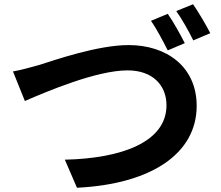

<svg xmlns="http://www.w3.org/2000/svg" viewBox="-20 -869 1040 903"><path d="M769 -804 690 -771C717 -733 748 -673 769 -632L849 -666C830 -704 795 -767 769 -804ZM888 -849 809 -817C836 -779 869 -720 889 -679L969 -713C951 -748 914 -812 888 -849ZM41 -533 97 -394C201 -439 434 -538 580 -538C699 -538 763 -467 763 -374C763 -201 553 -124 285 -118L342 14C692 -3 905 -147 905 -371C905 -555 764 -657 585 -657C440 -657 239 -587 163 -563C127 -553 77 -539 41 -533Z"/></svg>

Font: Noto Sans KR Bold
Style: Regular
Weight: 700
Designer: Ryoko NISHIZUKA  (kana & ideographs); Paul D. Hunt (Latin, Greek & Cyrillic); Wenlong ZHANG  (bopomofo); Sandoll Communi
Foundry: Adobe Systems Incorporated
Version: Version 1.004;PS 1.004;hotconv 1.0.82;makeotf.lib2.5.63406